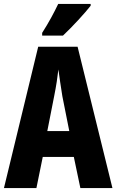

<svg xmlns="http://www.w3.org/2000/svg" viewBox="-20 -950 588 970"><path d="M438 -921V-930H274C253 -886 227 -837 193 -784V-770H298C346 -815 410 -885 438 -921ZM386 0H548L372 -714H173L0 0H164L196 -157H353ZM295 -464 330 -288H219L254 -466C264 -515 271 -563 275 -599C280 -561 287 -514 295 -464Z"/></svg>

Font: Noto Sans Myanmar ExtraCondensed ExtraBold
Style: Regular
Weight: 800
Width: 2
Designer: Monotype Design Team
Foundry: Monotype Imaging Inc.
Version: Version 2.107